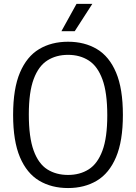

<svg xmlns="http://www.w3.org/2000/svg" viewBox="-20 -966 706 996"><path d="M333 9.5Q247 9.5 183 -28.8Q119 -67 83.5 -150.5Q48 -234 48 -370Q48 -506 83.5 -589.5Q119 -673 183 -711.2Q247 -749.5 333 -749.5Q419 -749.5 483 -711.2Q547 -673 582.2 -589.5Q617.5 -506 617.5 -370Q617.5 -234.5 582 -150.8Q546.5 -67 482.5 -28.8Q418.5 9.5 333 9.5ZM333 -58.5Q394.5 -58.5 440.2 -87.5Q486 -116.5 511.2 -184Q536.5 -251.5 536.5 -367.5Q536.5 -486 511.2 -554.5Q486 -623 440.2 -652.2Q394.5 -681.5 333 -681.5Q271.5 -681.5 225.8 -652.5Q180 -623.5 154.8 -556Q129.5 -488.5 129.5 -372.5Q129.5 -254 154.5 -185.2Q179.5 -116.5 225.2 -87.5Q271 -58.5 333 -58.5ZM298.5 -804 377 -946H459L367.5 -804Z"/></svg>

Font: Encode Sans SmCnd
Style: Regular
Weight: 400
Width: 4
Designer: Multiple Designers
Foundry: Impallari Type
Version: Version 3.002; ttfautohint (v1.8.3) -l 8 -r 50 -G 200 -x 14 